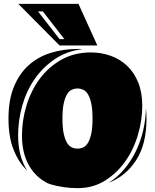

<svg xmlns="http://www.w3.org/2000/svg" viewBox="-20 -965 804 996"><path d="M718 -416Q718 -343 696 -267Q674 -191 631 -129.5Q588 -68 525.5 -28.5Q463 11 382 11Q311 11 242 -9L226 -15Q162 -48 128 -111Q94 -174 94 -262Q94 -341 117.5 -418Q141 -495 186 -556Q231 -617 298 -655Q365 -693 452 -693Q506 -693 554.5 -675.5Q603 -658 639.5 -623.5Q676 -589 697 -537Q718 -485 718 -416ZM460 -350Q460 -398 453.5 -428Q447 -458 436.5 -475.5Q426 -493 411.5 -499.5Q397 -506 382 -506Q367 -506 352.5 -499.5Q338 -493 327.5 -475.5Q317 -458 310.5 -428Q304 -398 304 -350Q304 -302 310.5 -272Q317 -242 327.5 -224.5Q338 -207 352.5 -200.5Q367 -194 382 -194Q397 -194 411.5 -200.5Q426 -207 436.5 -224.5Q447 -242 453.5 -272Q460 -302 460 -350ZM52 -185Q24 -251 24 -350Q24 -446 52 -514.5Q80 -583 128.5 -626.5Q177 -670 242.5 -690.5Q308 -711 382 -711Q389 -711 395 -711Q401 -711 407 -710Q326 -700 264 -658Q202 -616 159.5 -554.5Q117 -493 95.5 -417Q74 -341 74 -262Q74 -154 121 -80Q77 -122 52 -185ZM740 -350Q740 -216 685.5 -133Q631 -50 544 -17Q590 -46 625.5 -88.5Q661 -131 685.5 -182Q710 -233 723 -289.5Q736 -346 737 -404Q740 -378 740 -350ZM289 -729 75 -945H387L485 -729ZM177 -906 289 -762H314L202 -906Z"/></svg>

Font: J.M. Nexus Grotesque
Style: Regular
Weight: 900
Designer: deFharo
Foundry: deFharo
Version: Version 3.003